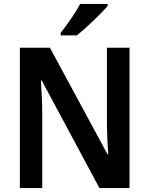

<svg xmlns="http://www.w3.org/2000/svg" viewBox="-20 -957 760 977"><path d="M639 0H486L192 -548H188Q191 -508 193 -460.5Q195 -413 195 -370V0H81V-714H234L527 -172H531Q528 -207 526 -256.5Q524 -306 524 -345V-714H639ZM528 -927Q512 -908 484 -880Q456 -852 425.5 -824Q395 -796 371 -777H289V-790Q314 -822 342 -862.5Q370 -903 388 -937H528Z"/></svg>

Font: Noto Sans Khmer UI SemiCondensed SemiBold
Style: Regular
Weight: 600
Width: 4
Designer: Danh Hong and the Monotype Design Team
Foundry: Monotype Imaging Inc.
Version: Version 2.002; ttfautohint (v1.8.4.7-5d5b)